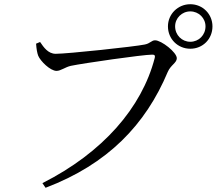

<svg xmlns="http://www.w3.org/2000/svg" viewBox="-20 -846 1040 910"><path d="M776 -721C776 -661 823 -615 882 -615C941 -615 987 -661 987 -721C987 -779 941 -826 882 -826C823 -826 776 -779 776 -721ZM810 -721C810 -760 842 -792 882 -792C922 -792 954 -760 954 -721C954 -680 922 -648 882 -648C842 -648 810 -680 810 -721ZM244 -591C208 -591 187 -622 170 -647L151 -639C153 -612 156 -596 161 -582C171 -557 218 -510 248 -510C268 -510 289 -528 316 -534C373 -546 657 -587 701 -587C711 -587 717 -585 713 -570C652 -336 468 -123 181 22L196 44C491 -68 670 -255 775 -505C789 -538 818 -548 818 -570C818 -598 745 -655 715 -655C698 -655 692 -640 666 -635C618 -625 300 -591 244 -591Z"/></svg>

Font: Noto Serif CJK KR
Style: Regular
Weight: 400
Designer: Ryoko NISHIZUKA 西塚涼子 (kana & ideographs); Frank Grießhammer (Latin, Greek & Cyrillic); Wenlong ZHANG 张文龙 (bopomofo); San
Foundry: Adobe
Version: Version 2.001;hotconv 1.1.0;makeotfexe 2.6.0